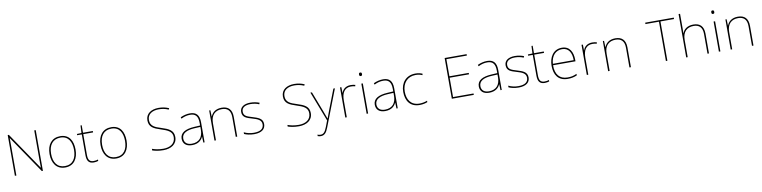

<svg xmlns="http://www.w3.org/2000/svg" viewBox="-11 -1916 13153 3314"><g transform="rotate(-10 6566.0 -258.5)"><path d="M594 0V-714H568V-211C568 -165 568 -111 569 -61H567L123 -714H103V0H129V-502C129 -555 129 -597 128 -655H130L575 0Z M1213 -264C1213 -417 1149 -538 990 -538C843 -538 757 -432 757 -264C757 -107 832 10 984 10C1141 10 1213 -109 1213 -264ZM784 -264C784 -420 858 -513 990 -513C1131 -513 1186 -402 1186 -264C1186 -119 1124 -15 984 -15C849 -15 784 -117 784 -264Z M1485 -15C1411 -15 1390 -61 1390 -143V-503H1562V-528H1390V-659H1369L1363 -528L1283 -525V-503H1364V-140C1364 -47 1392 10 1485 10C1520 10 1542 4 1564 -3V-28C1542 -20 1518 -15 1485 -15Z M2107 -264C2107 -417 2043 -538 1884 -538C1737 -538 1651 -432 1651 -264C1651 -107 1726 10 1878 10C2035 10 2107 -109 2107 -264ZM1678 -264C1678 -420 1752 -513 1884 -513C2025 -513 2080 -402 2080 -264C2080 -119 2018 -15 1878 -15C1743 -15 1678 -117 1678 -264Z M2946 -180C2946 -298 2861 -335 2734 -375C2631 -407 2548 -437 2548 -546C2548 -653 2640 -699 2746 -699C2799 -699 2855 -691 2917 -664L2928 -687C2869 -713 2811 -724 2748 -724C2622 -724 2521 -664 2521 -544C2521 -425 2604 -389 2720 -352C2843 -313 2919 -280 2919 -181C2919 -65 2822 -15 2709 -15C2628 -15 2566 -29 2513 -48V-19C2561 -5 2615 10 2707 10C2837 10 2946 -51 2946 -180Z M3264 -537C3205 -537 3150 -522 3097 -498L3106 -472C3163 -501 3211 -512 3264 -512C3357 -512 3402 -463 3402 -343V-300L3299 -294C3142 -285 3048 -234 3048 -129C3048 -45 3102 10 3208 10C3316 10 3372 -42 3400 -103H3402L3406 0H3428V-350C3428 -480 3373 -537 3264 -537ZM3301 -270 3402 -275V-220C3400 -99 3341 -15 3208 -15C3123 -15 3076 -58 3076 -129C3076 -222 3165 -263 3301 -270Z M3820 -538C3708 -538 3651 -478 3628 -417H3626L3622 -528H3601V0H3627V-302C3627 -446 3705 -513 3820 -513C3917 -513 3974 -462 3974 -345V0H4000V-346C4000 -477 3934 -538 3820 -538Z M4495 -134C4495 -235 4405 -258 4317 -286C4236 -312 4167 -325 4167 -407C4167 -478 4226 -513 4322 -513C4375 -513 4434 -501 4471 -483L4482 -508C4440 -525 4385 -538 4322 -538C4210 -538 4140 -489 4140 -407C4140 -309 4215 -290 4308 -262C4396 -236 4468 -212 4468 -134C4468 -60 4418 -15 4297 -15C4235 -15 4176 -28 4123 -54V-24C4161 -7 4224 10 4297 10C4429 10 4495 -45 4495 -134Z M5321 -180C5321 -298 5236 -335 5109 -375C5006 -407 4923 -437 4923 -546C4923 -653 5015 -699 5121 -699C5174 -699 5230 -691 5292 -664L5303 -687C5244 -713 5186 -724 5123 -724C4997 -724 4896 -664 4896 -544C4896 -425 4979 -389 5095 -352C5218 -313 5294 -280 5294 -181C5294 -65 5197 -15 5084 -15C5003 -15 4941 -29 4888 -48V-19C4936 -5 4990 10 5082 10C5212 10 5321 -51 5321 -180Z M5375 -528 5576 -6 5535 102C5502 187 5474 218 5423 218C5402 218 5388 214 5369 207V233C5388 240 5404 243 5423 243C5488 243 5523 202 5556 115L5805 -528H5778L5639 -168C5616 -108 5601 -66 5591 -37H5589C5579 -65 5563 -108 5539 -172L5402 -528Z M6081 -536C5996 -536 5941 -488 5922 -427H5920L5918 -528H5894V0H5920V-297C5920 -428 5970 -511 6081 -511C6111 -511 6131 -508 6156 -501L6162 -525C6138 -532 6113 -536 6081 -536Z M6281 -721C6261 -721 6256 -706 6256 -690C6256 -673 6261 -659 6281 -659C6305 -659 6308 -673 6308 -690C6308 -706 6305 -721 6281 -721ZM6294 -528H6268V0H6294Z M6649 -537C6590 -537 6535 -522 6482 -498L6491 -472C6548 -501 6596 -512 6649 -512C6742 -512 6787 -463 6787 -343V-300L6684 -294C6527 -285 6433 -234 6433 -129C6433 -45 6487 10 6593 10C6701 10 6757 -42 6785 -103H6787L6791 0H6813V-350C6813 -480 6758 -537 6649 -537ZM6686 -270 6787 -275V-220C6785 -99 6726 -15 6593 -15C6508 -15 6461 -58 6461 -129C6461 -222 6550 -263 6686 -270Z M7198 10C7253 10 7301 -2 7334 -16V-41C7295 -25 7246 -15 7198 -15C7046 -15 6982 -125 6982 -261C6982 -409 7071 -513 7215 -513C7253 -513 7293 -507 7333 -489L7338 -514C7301 -530 7263 -538 7215 -538C7053 -538 6955 -422 6955 -261C6955 -106 7029 10 7198 10Z M8146 0V-25H7787V-364H8126V-389H7787V-689H8146V-714H7761V0Z M8472 -537C8413 -537 8358 -522 8305 -498L8314 -472C8371 -501 8419 -512 8472 -512C8565 -512 8610 -463 8610 -343V-300L8507 -294C8350 -285 8256 -234 8256 -129C8256 -45 8310 10 8416 10C8524 10 8580 -42 8608 -103H8610L8614 0H8636V-350C8636 -480 8581 -537 8472 -537ZM8509 -270 8610 -275V-220C8608 -99 8549 -15 8416 -15C8331 -15 8284 -58 8284 -129C8284 -222 8373 -263 8509 -270Z M9130 -134C9130 -235 9040 -258 8952 -286C8871 -312 8802 -325 8802 -407C8802 -478 8861 -513 8957 -513C9010 -513 9069 -501 9106 -483L9117 -508C9075 -525 9020 -538 8957 -538C8845 -538 8775 -489 8775 -407C8775 -309 8850 -290 8943 -262C9031 -236 9103 -212 9103 -134C9103 -60 9053 -15 8932 -15C8870 -15 8811 -28 8758 -54V-24C8796 -7 8859 10 8932 10C9064 10 9130 -45 9130 -134Z M9389 -15C9315 -15 9294 -61 9294 -143V-503H9466V-528H9294V-659H9273L9267 -528L9187 -525V-503H9268V-140C9268 -47 9296 10 9389 10C9424 10 9446 4 9468 -3V-28C9446 -20 9422 -15 9389 -15Z M9783 -538C9629 -538 9555 -408 9555 -259C9555 -104 9626 10 9792 10C9856 10 9904 0 9955 -23V-50C9893 -22 9856 -15 9792 -15C9655 -15 9580 -105 9582 -266H9975V-291C9975 -430 9918 -538 9783 -538ZM9783 -513C9895 -513 9949 -423 9948 -291H9583C9595 -436 9671 -513 9783 -513Z M10314 -536C10229 -536 10174 -488 10155 -427H10153L10151 -528H10127V0H10153V-297C10153 -428 10203 -511 10314 -511C10344 -511 10364 -508 10389 -501L10395 -525C10371 -532 10346 -536 10314 -536Z M10720 -538C10608 -538 10551 -478 10528 -417H10526L10522 -528H10501V0H10527V-302C10527 -446 10605 -513 10720 -513C10817 -513 10874 -462 10874 -345V0H10900V-346C10900 -477 10834 -538 10720 -538Z M11539 0V-689H11777V-714H11276V-689H11513V0Z M11895 -496V-760H11869V0H11895V-302C11895 -446 11973 -513 12088 -513C12185 -513 12242 -462 12242 -345V0H12268V-346C12268 -477 12202 -538 12088 -538C11976 -538 11916 -480 11895 -417H11893C11894 -446 11895 -466 11895 -496Z M12455 -721C12435 -721 12430 -706 12430 -690C12430 -673 12435 -659 12455 -659C12479 -659 12482 -673 12482 -690C12482 -706 12479 -721 12455 -721ZM12468 -528H12442V0H12468Z M12868 -538C12756 -538 12699 -478 12676 -417H12674L12670 -528H12649V0H12675V-302C12675 -446 12753 -513 12868 -513C12965 -513 13022 -462 13022 -345V0H13048V-346C13048 -477 12982 -538 12868 -538Z"/></g></svg>

Font: Noto Sans Syriac Eastern Thin
Style: Regular
Weight: 100
Designer: Patrick Giasson and the Monotype Design Team
Foundry: Monotype Imaging Inc.
Version: Version 3.001